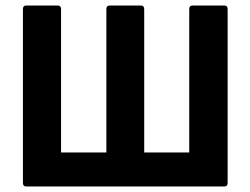

<svg xmlns="http://www.w3.org/2000/svg" viewBox="-20 -675 905 695"><path d="M75 0Q63 0 63 -13V-642Q63 -655 75 -655H189Q201 -655 201 -642V-123H365V-642Q365 -655 377 -655H490Q502 -655 502 -642V-123H665V-642Q665 -655 677 -655H792Q804 -655 804 -642V-13Q804 0 792 0Z"/></svg>

Font: Sofia Sans Semi Condensed ExtraBold
Style: Regular
Weight: 800
Designer: Botio Nikoltchev, Ani Petrova
Foundry: lettersoup
Version: Version 4.100